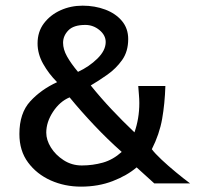

<svg xmlns="http://www.w3.org/2000/svg" viewBox="-20 -660 711 691"><path d="M271.5 11.7Q212.9 11.7 162.6 -10.7Q112.3 -33.2 81.1 -75.2Q49.8 -117.2 49.8 -177.7Q49.8 -252.9 88.9 -295.4Q127.9 -337.9 185.5 -364.3Q155.3 -394.5 135.3 -430.2Q115.2 -465.8 115.2 -503.9Q115.2 -545.9 138.2 -576.2Q161.1 -606.4 197.8 -623Q234.4 -639.6 277.3 -639.6Q321.3 -639.6 358.9 -625.5Q396.5 -611.3 418.9 -584.5Q441.4 -557.6 441.4 -519.5Q441.4 -474.6 419.4 -443.8Q397.5 -413.1 366.2 -391.1Q335 -369.1 306.6 -352.5Q341.8 -308.6 380.9 -267.1Q419.9 -225.6 463.9 -183.6Q481.4 -233.4 481.4 -289.1Q481.4 -303.7 480 -318.8Q478.5 -334 477.5 -350.6H575.2Q573.2 -287.1 563.5 -231.9Q553.7 -176.8 526.4 -123Q537.1 -108.4 561.5 -85.4Q585.9 -62.5 613.8 -39.6Q641.6 -16.6 664.1 0H535.2L471.7 -57.6Q437.5 -28.3 385.7 -8.3Q334 11.7 271.5 11.7ZM274.4 -64.5Q313.5 -64.5 350.1 -74.7Q386.7 -85 418 -113.3Q366.2 -159.2 318.4 -210Q270.5 -260.7 230.5 -309.6Q195.3 -294.9 170.9 -257.8Q146.5 -220.7 146.5 -182.6Q146.5 -156.2 163.1 -129.4Q179.7 -102.5 209 -83.5Q238.3 -64.5 274.4 -64.5ZM260.7 -401.4Q300.8 -419.9 330.6 -449.2Q360.4 -478.5 360.4 -508.8Q360.4 -533.2 337.9 -551.8Q315.4 -570.3 287.1 -570.3Q245.1 -570.3 226.1 -550.8Q207 -531.2 207 -505.9Q207 -482.4 221.2 -457Q235.4 -431.6 260.7 -401.4Z"/></svg>

Font: Padauk Book
Style: Regular
Weight: 400
Designer: Debbi Hosken, Becca Hirsbrunner Spalinger
Foundry: SIL International
Version: Version 5.000